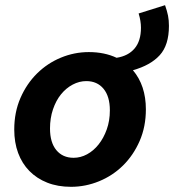

<svg xmlns="http://www.w3.org/2000/svg" viewBox="-20 -709 672 741"><path d="M254 12Q203 12 162.5 -4Q122 -20 93.5 -49Q65 -78 50 -118.5Q35 -159 35 -209Q35 -276 59 -331Q83 -386 123 -425.5Q163 -465 215 -486.5Q267 -508 323 -508Q383 -508 430 -486Q475 -493 499.5 -522Q524 -551 524 -602Q524 -628 515 -657L617 -689Q625 -666 628.5 -648.5Q632 -631 632 -609Q632 -535 596.5 -496Q561 -457 493 -438Q543 -379 543 -287Q543 -220 519 -165Q495 -110 455 -70.5Q415 -31 362.5 -9.5Q310 12 254 12ZM264 -100Q291 -100 316 -113.5Q341 -127 360.5 -151.5Q380 -176 392 -209.5Q404 -243 404 -283Q404 -337 379.5 -366.5Q355 -396 313 -396Q286 -396 260.5 -382.5Q235 -369 215.5 -345Q196 -321 184.5 -287Q173 -253 173 -213Q173 -159 197.5 -129.5Q222 -100 264 -100Z"/></svg>

Font: Source Code Pro
Style: Bold Italic
Weight: 700
Italic angle: -11°
Monospace: yes
Designer: Paul D. Hunt, Teo Tuominen
Foundry: Adobe Systems Incorporated
Version: Version 1.050;PS 1.000;hotconv 16.6.51;makeotf.lib2.5.65220